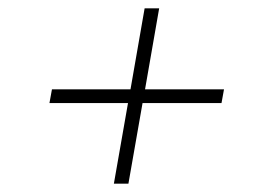

<svg xmlns="http://www.w3.org/2000/svg" viewBox="-20 -565 628 462"><path d="M513 -317H323L289 -123H254L288 -317H99L105 -350H294L328 -545H363L329 -350H519Z"/></svg>

Font: Inria Serif
Style: Italic
Weight: 400
Italic angle: -10°
Designer: Black Foundry Team
Foundry: Black Foundry
Version: Version 1.000; ttfautohint (v1.8.3)